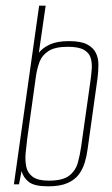

<svg xmlns="http://www.w3.org/2000/svg" viewBox="-20 -650 395 677"><path d="M150 7Q101 7 81.5 -8.5Q62 -24 56 -47L47 0H29L118 -630H141L117 -464Q131 -482 156.5 -493.5Q182 -505 223 -505Q265 -505 287 -493.5Q309 -482 318 -463.5Q327 -445 327 -422Q327 -399 324 -375L289 -125Q286 -101 279 -77.5Q272 -54 258 -35Q244 -16 218 -4.5Q192 7 150 7ZM152 -13Q202 -13 224.5 -31Q247 -49 254.5 -76.5Q262 -104 266 -132L299 -365Q302 -386 303.5 -407.5Q305 -429 299.5 -446.5Q294 -464 275.5 -474.5Q257 -485 219 -485Q174 -485 151 -470Q128 -455 119.5 -432Q111 -409 107 -383L76 -161Q73 -137 70.5 -111Q68 -85 72.5 -62.5Q77 -40 95.5 -26.5Q114 -13 152 -13Z"/></svg>

Font: Alumni Sans Thin
Style: Italic
Weight: 100
Italic angle: -8°
Designer: Robert E. Leuschke
Foundry: Robert E. Leuschke
Version: Version 1.016